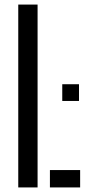

<svg xmlns="http://www.w3.org/2000/svg" viewBox="-20 -820 377 840"><path d="M59.9 0V-800H144.4V0ZM198.4 0V-76H330.6V0ZM252.4 -378.3V-451.5H325.6V-378.3Z"/></svg>

Font: Big Shoulders Stencil Text SC Thin
Style: Regular
Weight: 100
Designer: Patric King
Foundry: XO Type Co
Version: Version 2.001